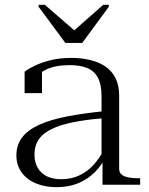

<svg xmlns="http://www.w3.org/2000/svg" viewBox="-20 -766 619 796"><path d="M251 -588H321L431 -738V-746H408L274 -628H302L166 -746H140V-738ZM421 -306V-277Q358 -272 309.5 -264Q261 -256 226 -244Q191 -232 168 -215.5Q145 -199 134 -177Q123 -155 123 -125Q123 -93 136.5 -70Q150 -47 174.5 -35Q199 -23 233 -23Q277 -23 311.5 -40Q346 -57 371 -86Q396 -115 413 -149L420 -119Q402 -81 373 -52Q344 -23 304.5 -6.5Q265 10 215 10Q168 10 130.5 -5Q93 -20 70.5 -50Q48 -80 48 -122Q48 -165 71.5 -196Q95 -227 142 -248.5Q189 -270 259 -283.5Q329 -297 421 -306ZM405 0V-105H401V-366Q401 -415 386 -443.5Q371 -472 341.5 -484Q312 -496 269 -496Q209 -496 171 -477.5Q133 -459 110 -430Q111 -442 114.5 -451.5Q118 -461 124 -468Q130 -475 138 -478.5Q146 -482 154 -482V-380H82V-469Q98 -481 125 -494Q152 -507 190 -516.5Q228 -526 276 -526Q317 -526 353 -517.5Q389 -509 416 -491Q443 -473 458.5 -443Q474 -413 474 -370V-66Q474 -51 484 -42.5Q494 -34 512 -30.5Q530 -27 553 -27H561V0Z"/></svg>

Font: Roboto Serif 120pt Expanded Light
Style: Regular
Weight: 300
Width: 7
Designer: Greg Gazdowicz
Foundry: Commercial Type
Version: Version 1.008